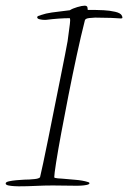

<svg xmlns="http://www.w3.org/2000/svg" viewBox="-34 -642 451 676"><path d="M32 14Q29 14 17.5 13.5Q6 13 -4 11Q-14 9 -14 4Q-14 -1 -3 -3.5Q8 -6 23.5 -7.5Q39 -9 52 -9.5Q65 -10 69 -10Q72 -10 87.5 -11.5Q103 -13 107 -18Q110 -31 118 -67.5Q126 -104 136 -154.5Q146 -205 157 -259.5Q168 -314 178 -364Q188 -414 195 -449.5Q202 -485 204 -497Q210 -544 212 -557.5Q214 -571 212 -578Q175 -578 127 -572H122Q115 -572 106 -574Q97 -576 97 -581Q97 -585 103 -586.5Q109 -588 110 -589Q127 -595 148.5 -598Q170 -601 188 -603Q206 -605 212 -606Q221 -612 238 -617Q255 -622 264 -622Q273 -622 274 -615.5Q275 -609 275 -607H301Q310 -607 331 -606Q352 -605 371.5 -600.5Q391 -596 395 -587Q397 -583 397 -580Q397 -577 392 -577Q384 -577 375 -578Q366 -579 357 -579Q344 -579 329.5 -579.5Q315 -580 301 -580Q294 -580 280.5 -578.5Q267 -577 265 -571Q251 -516 236 -446.5Q221 -377 207 -306Q193 -235 181.5 -173Q170 -111 163.5 -69.5Q157 -28 157 -18Q157 -15 170 -14Q183 -13 185 -13Q205 -11 231 -9Q257 -7 276 -1Q276 -1 278.5 0Q281 1 281 3Q281 7 271.5 9Q262 11 251.5 11.5Q241 12 238 12Q216 12 194.5 11.5Q173 11 152 11Q122 11 92 12.5Q62 14 32 14Z"/></svg>

Font: Moon Dance
Style: Regular
Weight: 400
Designer: Robert E. Leuschke
Foundry: Robert E. Leuschke
Version: Version 1.010; ttfautohint (v1.8.3)